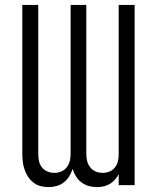

<svg xmlns="http://www.w3.org/2000/svg" viewBox="-20 -755 640 783"><path d="M178 8Q162 8 146 4Q130 0 117 -10Q104 -20 95 -33.5Q86 -47 80.5 -62.5Q75 -78 73 -94Q71 -110 71 -127V-735H136V-127Q136 -112 139 -98Q142 -84 151 -72.5Q160 -61 173.5 -55.5Q187 -50 202 -50Q216 -50 229.5 -55.5Q243 -61 252 -72.5Q261 -84 264.5 -98Q268 -112 268 -127V-735H332V-127Q332 -112 335.5 -98Q339 -84 348 -72.5Q357 -61 370.5 -55.5Q384 -50 398 -50Q413 -50 426.5 -55.5Q440 -61 449 -72.5Q458 -84 461 -98Q464 -112 464 -127V-735H529V0H464V-45Q458 -33 449 -22.5Q440 -12 428 -5Q416 2 402.5 5Q389 8 375 8Q358 8 342 3.5Q326 -1 312.5 -11Q299 -21 290 -35.5Q281 -50 276 -66Q271 -50 262 -35.5Q253 -21 240 -11Q227 -1 211 3.5Q195 8 178 8Z"/></svg>

Font: Iosevka Custom Light Extended
Style: Regular
Weight: 300
Width: 7
Monospace: yes
Designer: Belleve Invis
Foundry: Belleve Invis
Version: Version 11.2.4; ttfautohint (v1.8.4)